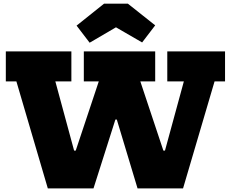

<svg xmlns="http://www.w3.org/2000/svg" viewBox="-20 -1052 1290 1072"><path d="M914 -765H1236.5V-597.5H1178L1002 0H748L568 -597.5L683 -384.5H589L692 -597.5L502 0H247L71.5 -597.5H12.5V-765H378.5V-597.5H289L451 0L322.5 -211H459.5L332.5 0L531.5 -597.5H448V-765H846.5V-597.5H763.5L962.5 0L827 -211H970.5L843.5 0L1006.5 -597.5H914ZM694 -1031.5 846.5 -910.5 773.5 -815 627.5 -899.5 480.5 -813.5 407.5 -909 561 -1031.5Z"/></svg>

Font: Hepta Slab ExtraLight ExtraBold
Style: Regular
Weight: 800
Version: Version 1.102